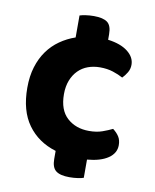

<svg xmlns="http://www.w3.org/2000/svg" viewBox="-78 -641 646 800"><g transform="rotate(10 244.5 -241.5)"><path d="M317 -375Q290 -375 266.5 -366.5Q243 -358 225.5 -340.5Q208 -323 198 -297.5Q188 -272 188 -239Q188 -172 224.5 -139Q261 -106 317 -106Q349 -106 373 -114.5Q397 -123 415 -132Q432 -119 441 -104.5Q450 -90 450 -69Q450 -35 418.5 -13.5Q387 8 330 13V90Q322 93 305.5 95.5Q289 98 270 98Q231 98 213 84Q195 70 195 34V0Q119 -23 76 -82.5Q33 -142 33 -239Q33 -288 45 -327Q57 -366 78.5 -396Q100 -426 130 -447Q160 -468 195 -480V-573Q204 -576 220 -578.5Q236 -581 255 -581Q294 -581 312 -567.5Q330 -554 330 -517V-494Q384 -487 414 -463.5Q444 -440 444 -408Q444 -390 435 -375Q426 -360 415 -349Q397 -359 372.5 -367Q348 -375 317 -375Z"/></g></svg>

Font: Baloo 2
Style: Bold
Weight: 700
Designer: Sarang Kulkarni and Ek Type
Foundry: Ek Type
Version: Version 1.640;hotconv 1.0.111;makeotfexe 2.5.65597; ttfautoh